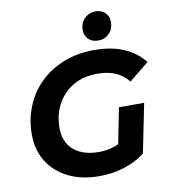

<svg xmlns="http://www.w3.org/2000/svg" viewBox="-99 -1015 981 1111"><g transform="rotate(-10 391.5 -459.5)"><path d="M397 12Q291 12 213.5 -26.5Q136 -65 93.5 -133.5Q51 -202 51 -292Q51 -381 82.5 -458Q114 -535 172 -591.5Q230 -648 311 -680Q392 -712 491 -712Q591 -712 664.5 -680.5Q738 -649 783 -590L667 -496Q632 -538 587.5 -556Q543 -574 484 -574Q422 -574 372.5 -553.5Q323 -533 288 -496Q253 -459 234 -409.5Q215 -360 215 -302Q215 -249 238 -209.5Q261 -170 306.5 -148Q352 -126 418 -126Q468 -126 514 -143Q560 -160 603 -196L665 -73Q612 -32 542.5 -10Q473 12 397 12ZM523 -98 575 -361H723L665 -73ZM525 -762Q489 -762 467.5 -783Q446 -804 446 -836Q446 -878 472.5 -904.5Q499 -931 537 -931Q572 -931 593.5 -910Q615 -889 615 -856Q615 -814 589 -788Q563 -762 525 -762Z"/></g></svg>

Font: Montserrat Thin
Style: Bold Italic
Weight: 700
Italic angle: -11.3°
Version: Version 9.000